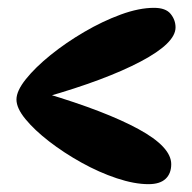

<svg xmlns="http://www.w3.org/2000/svg" viewBox="-20 -587 490 490"><path d="M359 -117Q323 -117 278 -132Q233 -147 188 -172Q143 -197 105.5 -226Q68 -255 45 -283Q22 -311 22 -333Q22 -355 46 -385Q70 -415 109 -446.5Q148 -478 195 -505.5Q242 -533 288.5 -550Q335 -567 373 -567Q403 -567 415.5 -551.5Q428 -536 428 -517Q428 -477 339 -430Q250 -383 96 -339V-349Q250 -303 333.5 -257.5Q417 -212 417 -168Q417 -144 402.5 -130.5Q388 -117 359 -117Z"/></svg>

Font: DynaPuff
Style: Regular
Weight: 400
Designer: Toshi Omagari, Jennifer Daniel
Foundry: Google Fonts
Version: Version 2.000